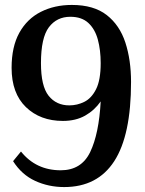

<svg xmlns="http://www.w3.org/2000/svg" viewBox="-20 -744 587 778"><path d="M240 14Q177 14 122.5 -11Q68 -36 33 -91L65 -130Q126 -54 226 -54Q310 -54 345.5 -128Q381 -202 388 -333Q363 -297 325 -275.5Q287 -254 235 -254Q143 -254 85 -310Q27 -366 27 -469Q27 -555 58.5 -611.5Q90 -668 145.5 -696Q201 -724 271 -724Q360 -724 412.5 -683Q465 -642 488 -571.5Q511 -501 511 -412Q511 -196 443 -91Q375 14 240 14ZM261 -317Q293 -317 322 -331.5Q351 -346 369.5 -383Q388 -420 388 -488Q388 -541 376.5 -583.5Q365 -626 338 -651Q311 -676 265 -676Q210 -676 178 -633.5Q146 -591 146 -488Q146 -395 177 -356Q208 -317 261 -317Z"/></svg>

Font: Literata 36pt Medium
Style: Regular
Weight: 500
Designer: Latin by Veronika Burian and Jose Scaglione. Greek by Irene Vlachou. Cyrillic by Vera Evstafieva.
Foundry: TypeTogether
Version: Version 3.002